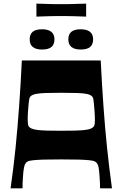

<svg xmlns="http://www.w3.org/2000/svg" viewBox="-20 -1031 671 1051"><path d="M37.9 0Q53.9 -110.6 65.1 -221.3Q76.2 -331.9 84.7 -449.9Q93.2 -567.9 99.6 -700H531.3Q538 -567.9 546.3 -449.9Q554.6 -331.9 566.1 -221.3Q577.6 -110.6 593 0H527.8Q527.8 -9.3 527.2 -26.4Q526.5 -43.5 525.2 -62.1Q523.9 -89.8 520 -112.6Q516.2 -135.4 504.5 -143.8Q500.8 -146.8 494 -149.3Q487.2 -151.8 468.6 -153.9Q450.1 -156.1 413.8 -157.3Q377.5 -158.4 315.4 -158.4Q253.4 -158.4 217.1 -157.3Q180.8 -156.1 162.2 -153.9Q143.7 -151.8 136.9 -149.3Q130.1 -146.8 126.4 -143.8Q115.4 -135.4 111.2 -112.6Q107 -89.8 105.7 -62.1Q104.4 -43.5 103.7 -26.4Q103.1 -9.3 103.1 0ZM315.4 -315.3Q360 -315.3 391.7 -316.1Q423.3 -317 444.5 -319.5Q465.7 -322 477.8 -327.3Q489.8 -332.6 495.8 -342.3Q499.2 -352.6 499.5 -372Q499.9 -391.3 497.5 -422.8Q495.6 -448.7 494.1 -464.1Q492.6 -479.5 491.1 -487.3Q489.6 -495.1 487.7 -498.4Q485.9 -501.7 483.6 -503.7Q475.2 -512.7 455.3 -516.7Q435.5 -520.8 401.3 -521.9Q367.1 -523.1 315.4 -523.1Q263.8 -523.1 229.6 -521.9Q195.4 -520.8 176 -516.7Q156.7 -512.7 147.3 -503.7Q145 -501.7 143.1 -498.4Q141.3 -495.1 139.8 -487.3Q138.3 -479.5 136.8 -464.1Q135.3 -448.7 133.4 -422.8Q131 -391.3 131.7 -372Q132.4 -352.6 135.1 -342.3Q141.1 -332.6 153.1 -327.3Q165.2 -322 186.4 -319.5Q207.5 -317 239.2 -316.1Q270.9 -315.3 315.4 -315.3ZM210.3 -759.9Q142.5 -759.9 142.5 -815.6Q142.5 -843.4 159 -857Q175.6 -870.7 210.3 -870.7Q243.7 -870.7 260.9 -856.9Q278.1 -843 278.1 -815.3Q278.1 -787.6 261.6 -773.8Q245 -759.9 210.3 -759.9ZM421.9 -759.9Q354.1 -759.9 354.1 -815.6Q354.1 -843.4 370.6 -857Q387.2 -870.7 421.9 -870.7Q455.3 -870.7 472.5 -856.9Q489.7 -843 489.7 -815.3Q489.7 -787.6 473.2 -773.8Q456.7 -759.9 421.9 -759.9ZM179.3 -940V-1011.2Q221.4 -1010.2 243.9 -1009.3Q266.4 -1008.5 281.8 -1008.3Q297.1 -1008.2 315.1 -1008.2Q334.1 -1008.2 349.1 -1008.3Q364.1 -1008.5 387.2 -1009.3Q410.2 -1010.2 451.6 -1011.2V-940Q410.2 -941.7 387.2 -942.2Q364.1 -942.7 349 -942.9Q333.8 -943 314.8 -943Q296.8 -943 281.6 -942.9Q266.4 -942.7 243.9 -942.2Q221.4 -941.7 179.3 -940Z"/></svg>

Font: Ojuju ExtraLight
Style: Regular
Weight: 200
Designer: Chisaokwu Joboson, Mirko Velimirovic
Foundry: Udi Foundry
Version: Version 1.000